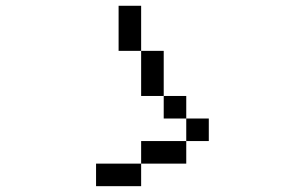

<svg xmlns="http://www.w3.org/2000/svg" viewBox="-20 -712 1040 655"><path d="M384.6 -692.3H461.5V-538.5H384.6ZM461.5 -153.8V-76.9H307.7V-153.8ZM615.4 -230.8V-153.8H461.5V-230.8ZM615.4 -307.7H692.3V-230.8H615.4ZM538.5 -384.6H615.4V-307.7H538.5ZM461.5 -538.5H538.5V-384.6H461.5Z"/></svg>

Font: Mintsoda - Lime Green 13x16
Style: Regular
Weight: 400
Designer: Mintsoda-15
Version: Version 1.0